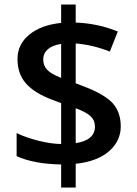

<svg xmlns="http://www.w3.org/2000/svg" viewBox="-20 -779 611 857"><path d="M252.9 -431.2V-583Q213.9 -577.1 193.4 -559.1Q172.9 -541 172.9 -513.7Q172.9 -486.3 190.2 -467.8Q207.5 -449.2 252.9 -431.2ZM403.8 -213.9Q403.8 -242.2 384 -260.5Q364.3 -278.8 317.9 -295.9V-140.1Q403.8 -153.3 403.8 -213.9ZM317.9 -47.9V58.1H252.9V-44.9Q131.8 -46.9 54.2 -82V-185.1Q96.2 -164.6 152.3 -150.6Q208.5 -136.7 252.9 -136.2V-318.8L211.9 -334Q131.8 -364.7 95 -407.5Q58.1 -450.2 58.1 -515.6Q58.1 -581.1 110.6 -624.3Q163.1 -667.5 252.9 -676.8V-758.8H317.9V-678.2Q417 -674.8 505.9 -638.2L470.2 -548.8Q393.6 -579.1 317.9 -585V-407.2L355 -393.1Q447.8 -357.4 483.4 -317.9Q519 -278.3 519 -214.4Q519 -150.4 467.3 -104.5Q415.5 -58.6 317.9 -47.9Z"/></svg>

Font: OpenSans-Semibold
Style: Regular
Weight: 600
Foundry: Ascender Corporation
Version: Version 1.10